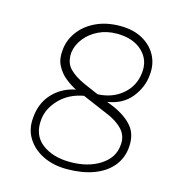

<svg xmlns="http://www.w3.org/2000/svg" viewBox="-96 -697 715 787"><g transform="rotate(15 261.0 -304.0)"><path d="M257.5 7.5Q200.5 7.5 156.2 -14.2Q112 -36 88.8 -74Q65.5 -112 70.5 -160.5Q75 -223 113.2 -264.2Q151.5 -305.5 210 -317Q187 -328.5 163.2 -347.5Q139.5 -366.5 125.2 -394.5Q111 -422.5 115.5 -460Q119 -502 144.8 -537.5Q170.5 -573 215.2 -594.5Q260 -616 319.5 -616Q374.5 -616 413.8 -594.2Q453 -572.5 472.5 -535.8Q492 -499 487 -453Q482.5 -400 447 -355.8Q411.5 -311.5 346.5 -301.5L373.5 -291Q430 -266.5 458.5 -232Q487 -197.5 481 -140.5Q476 -95 447.8 -61.8Q419.5 -28.5 371 -10.5Q322.5 7.5 257.5 7.5ZM263.5 -24Q339.5 -24 390.5 -57Q441.5 -90 446 -143Q451 -183.5 425 -211Q399 -238.5 355.5 -255.5L249 -301Q187 -290 148 -249.8Q109 -209.5 104.5 -162Q97.5 -95 143.5 -59.5Q189.5 -24 263.5 -24ZM300.5 -321.5Q363 -324 405.5 -360.2Q448 -396.5 454 -453.5Q460.5 -509 421.5 -545.5Q382.5 -582 314 -582Q270.5 -582 235.8 -565Q201 -548 179 -520Q157 -492 152.5 -459Q149.5 -415.5 172.8 -391.5Q196 -367.5 238.5 -348.5Z"/></g></svg>

Font: Karla ExtraLight
Style: Italic
Weight: 250
Italic angle: -8°
Designer: Jonathan Pinhorn
Version: Version 2.004;gftools[0.9.33]